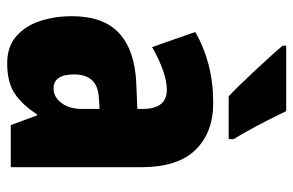

<svg xmlns="http://www.w3.org/2000/svg" viewBox="-161 -645 816 534"><g transform="rotate(90 247.0 -378.0)"><path d="M266 -563Q349 -563 397 -513.5Q445 -464 445 -363V0H328L301 -73H298Q271 -31 239.5 -10.5Q208 10 156 10Q109 10 80 -16Q51 -42 38 -83Q25 -124 25 -169Q25 -258 72.5 -301.5Q120 -345 211 -349L283 -352V-366Q283 -434 230 -434Q183 -434 111 -393L69 -513Q110 -537 159.5 -550Q209 -563 266 -563ZM253 -245Q187 -242 187 -176Q187 -119 226 -119Q250 -119 266.5 -141Q283 -163 283 -198V-247ZM289 -766Q298 -747 313 -717.5Q328 -688 343 -661Q358 -634 367 -620V-606H248Q236 -617 216.5 -637Q197 -657 175.5 -680Q154 -703 135.5 -723.5Q117 -744 107 -756V-766Z"/></g></svg>

Font: Noto Sans Gurmukhi ExtraCondensed Black
Style: Regular
Weight: 900
Width: 2
Designer: Jelle Bosma - Monotype Design Team
Foundry: Monotype Imaging Inc.
Version: Version 2.004; ttfautohint (v1.8.4.7-5d5b)